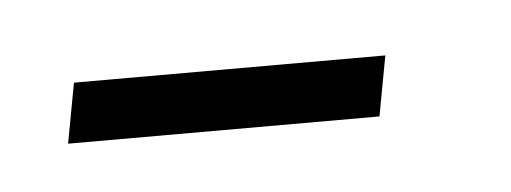

<svg xmlns="http://www.w3.org/2000/svg" viewBox="-22 -283 229 86"><g transform="rotate(-5 92.0 -239.5)"><path d="M7 -226H147L152 -253H12Z"/></g></svg>

Font: Anybody ExtraCondensed ExtraLight
Style: Italic
Weight: 250
Width: 2
Italic angle: -10°
Version: Version 1.113;gftools[0.9.25]